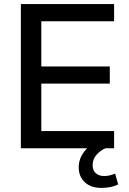

<svg xmlns="http://www.w3.org/2000/svg" viewBox="-20 -725 629 939"><path d="M82 0V-705H538V-621H182V-400H517V-316H182V-84H538V0ZM476 194Q425 194 395 166.5Q365 139 365 93Q365 52 391.5 17Q418 -18 464 -39L496 0Q472 10 452.5 31.5Q433 53 433 82Q433 109 449 122.5Q465 136 490 136Q514 136 543 124L558 177Q524 194 476 194Z"/></svg>

Font: Nunito Sans SemiBold
Style: Regular
Weight: 600
Designer: Vernon Adams
Foundry: Vernon Adams
Version: Version 3.101; ttfautohint (v1.8.4.7-5d5b);gftools[0.9.27]